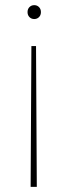

<svg xmlns="http://www.w3.org/2000/svg" viewBox="-20 -574 266 746"><path d="M102 -395 99 152H123L120 -395ZM113 -554Q102 -554 94.5 -546.5Q87 -539 87 -527Q87 -515 94.5 -507.5Q102 -500 113 -500Q124 -500 131.5 -507.5Q139 -515 139 -527Q139 -539 131.5 -546.5Q124 -554 113 -554Z"/></svg>

Font: Poppins Devanagari Thin
Style: Regular
Weight: 100
Designer: Ninad Kale (Devanagari), Jonny Pinhorn (Latin)
Foundry: Indian Type Foundry
Version: 4.005